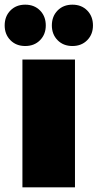

<svg xmlns="http://www.w3.org/2000/svg" viewBox="-41 -802 418 822"><path d="M55 -547H280V0H55ZM155 -693Q155 -655 130.5 -630Q106 -605 67 -605Q28 -605 3.5 -630Q-21 -655 -21 -693Q-21 -732 3.5 -757Q28 -782 67 -782Q106 -782 130.5 -757Q155 -732 155 -693ZM357 -693Q357 -655 332.5 -630Q308 -605 269 -605Q230 -605 205.5 -630Q181 -655 181 -693Q181 -732 205.5 -757Q230 -782 269 -782Q308 -782 332.5 -757Q357 -732 357 -693Z"/></svg>

Font: Argentum Sans Black
Style: Regular
Weight: 900
Designer: Julieta Ulanovsky (Modified by Cristiano Sobral)
Foundry: Julieta Ulanovsky
Version: Version 1.000; ttfautohint (v1.5.65-e2d9)